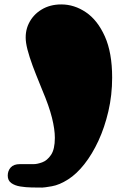

<svg xmlns="http://www.w3.org/2000/svg" viewBox="-20 -834 557 868"><path d="M171 14Q150 14 123 13.5Q96 13 71.5 9Q47 5 31 -6.5Q15 -18 15 -40Q15 -62 28.5 -77Q42 -92 70 -92H133Q148 -92 170.5 -100Q193 -108 210.5 -133.5Q228 -159 228 -211Q228 -249 215 -301.5Q202 -354 171 -427Q159 -457 143 -496.5Q127 -536 114.5 -574.5Q102 -613 98 -640Q91 -688 110 -727.5Q129 -767 167.5 -790.5Q206 -814 257 -814Q316 -814 368.5 -778.5Q421 -743 454 -669.5Q487 -596 487 -483Q487 -404 470 -331Q453 -258 425 -197.5Q397 -137 361.5 -92Q326 -47 288 -23Q249 2 214.5 8Q180 14 171 14Z"/></svg>

Font: Matemasie
Style: Regular
Weight: 400
Designer: Adam Yeo
Version: Version 1.001; ttfautohint (v1.8.4.7-5d5b)